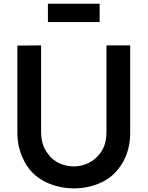

<svg xmlns="http://www.w3.org/2000/svg" viewBox="-20 -993 790 1028"><path d="M513.5 -973V-875H236.5V-973ZM677 -278Q677 -225.5 661 -176.5Q645 -127.5 613.5 -88.5Q573.5 -37 511 -11Q447.5 15.5 376 15.5Q305.5 15.5 241 -11Q177 -37.5 136.5 -88.5Q107 -126 89.5 -177.5Q73 -227.5 73 -278V-749L200 -750V-289.5Q200 -253.5 208.2 -224.8Q216.5 -196 236.5 -170Q259 -137 296.5 -119.5Q334 -102 376 -102Q415.5 -102 452.2 -119.5Q489 -137 514.5 -170Q534.5 -196 542.2 -224.5Q550 -253 550 -289.5V-750H677Z"/></svg>

Font: Russisch Sans
Style: Bold
Weight: 700
Designer: Michael Sharanda (font) & Cristiano Sobral (main changes)
Foundry: Michael Sharanda
Version: Version 2.00;September 8, 2020;FontCreator 13.0.0.2681 64-bi